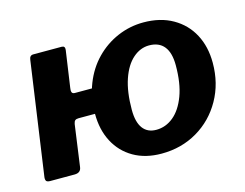

<svg xmlns="http://www.w3.org/2000/svg" viewBox="-81 -667 1023 803"><g transform="rotate(-15 430.5 -265.0)"><path d="M528 10Q458 10 407 -19.5Q356 -49 328.5 -101.5Q301 -154 301 -223Q301 -293 324 -351.5Q347 -410 388 -452Q429 -494 482.5 -517Q536 -540 595 -540Q668 -540 721.5 -509.5Q775 -479 803.5 -425.5Q832 -372 832 -302Q832 -213 792 -142Q752 -71 683 -30.5Q614 10 528 10ZM48 0Q35 0 31 -5Q27 -10 28 -21L98 -511Q100 -530 116 -530H239Q254 -530 252 -513L229 -354Q227 -343 229.5 -336Q232 -329 243 -329H433Q450 -329 448 -314L438 -240Q436 -223 416 -223H230Q220 -223 215 -219Q210 -215 208 -204L183 -24Q180 0 153 0ZM532 -92Q573 -92 606.5 -119.5Q640 -147 660 -200.5Q680 -254 680 -332Q680 -386 658 -413.5Q636 -441 593 -441Q555 -441 523 -413Q491 -385 472.5 -331Q454 -277 454 -199Q454 -146 474 -119Q494 -92 532 -92Z"/></g></svg>

Font: Libre Franklin
Style: Bold Italic
Weight: 700
Italic angle: -8°
Designer: Pablo Impallari, Rodrigo Fuenzalida, Nhung Nguyen
Foundry: Impallari Type
Version: Version 3.000